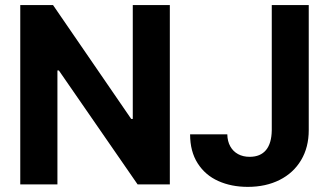

<svg xmlns="http://www.w3.org/2000/svg" viewBox="-20 -727 1297 757"><path d="M649.6 0H522.5L212.1 -449.1H206.4V0H59.9V-707H189.1L497.3 -258.1H503.5V-707H649.6ZM1197.3 -707V-213.8Q1197.3 -146.2 1167.1 -95.6Q1137 -45 1082.5 -17.6Q1028 9.8 957.1 9.8Q891.9 9.8 840.5 -13.4Q789 -36.5 759.3 -83.2Q729.5 -129.9 729.5 -197.4H876.2Q876.7 -169.8 888 -149.8Q899.2 -129.8 918.8 -119.3Q938.3 -108.7 964.3 -108.7Q1006.7 -108.7 1028.8 -135.4Q1050.9 -162.1 1051.5 -213.8V-707Z"/></svg>

Font: Pretendard JP Variable
Style: Regular
Weight: 400
Designer: Base glyphs from Inter by Rasmus Andersson; Hangul glyphs from Noto Sans CJK(Source Han Sans) by Jang Soo-young and Kang
Foundry: Kil Hyung-jin
Version: Version 1.307;Glyphs 3.2 (3192)